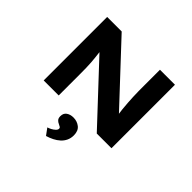

<svg xmlns="http://www.w3.org/2000/svg" viewBox="-227 -951 1497 1497"><g transform="rotate(45 521.5 -203.0)"><path d="M147.7 0V-700H307.8L774.9 -200.5L749.7 -204.7Q744.1 -242.3 740.6 -275.6Q737.1 -308.9 735.1 -339.8Q733.1 -370.7 731.6 -401Q730.1 -431.3 729.9 -462.5Q729.7 -493.7 729.7 -527.4V-700H895.1V0H733L249.9 -516.4L293.1 -508.6Q296.7 -484.9 299.4 -461.8Q302.2 -438.7 304.9 -414.3Q307.7 -389.9 309.7 -362.9Q311.7 -335.9 312.4 -303.8Q313.1 -271.7 313.1 -233.6V0ZM466.7 293.5 426.6 238.9Q440.6 234.7 457.2 226Q473.8 217.2 486.4 205.3Q499 193.4 499 181.2Q499 172 492.4 167.6Q485.7 163.3 474.4 158Q456.1 150.4 446.2 138.6Q436.2 126.8 436.2 104.9Q436.2 72.1 459.3 56Q482.4 39.8 516.7 39.8Q557.2 39.8 587.2 63.4Q617.1 87 617.1 136.9Q617.1 167.8 605.2 193.3Q593.3 218.7 572.1 238Q550.8 257.3 523.6 271Q496.4 284.7 466.7 293.5Z"/></g></svg>

Font: Lexend Peta
Style: Regular
Weight: 400
Designer: Bonnie Shaver-Troup, Thomas Jockin
Foundry: Lexend
Version: Version 1.007